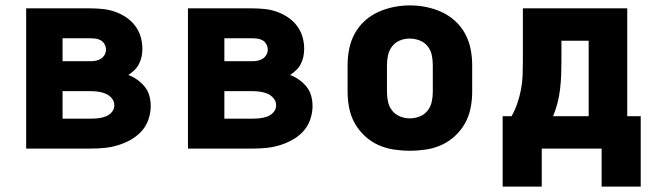

<svg xmlns="http://www.w3.org/2000/svg" viewBox="-20 -551 2440 712"><path d="M77 0V-520H316Q339 -520 362 -517.5Q385 -515 406.5 -507.5Q428 -500 447.5 -487Q467 -474 481 -455.5Q495 -437 501.5 -415Q508 -393 508 -370Q508 -355 505 -341Q502 -327 495.5 -314Q489 -301 478.5 -291Q468 -281 456 -273Q474 -266 489.5 -255Q505 -244 517 -229Q529 -214 534 -195.5Q539 -177 539 -158Q539 -133 530.5 -108Q522 -83 504.5 -64Q487 -45 464.5 -32.5Q442 -20 417.5 -12.5Q393 -5 367.5 -2.5Q342 0 316 0ZM212 -324H316Q326 -324 336 -326Q346 -328 354.5 -333.5Q363 -339 368 -348Q373 -357 373 -367Q373 -377 368 -386.5Q363 -396 354.5 -401Q346 -406 336 -407.5Q326 -409 316 -409H212ZM212 -111H316Q330 -111 344 -112.5Q358 -114 371.5 -119Q385 -124 394.5 -135Q404 -146 404 -161Q404 -175 394.5 -186.5Q385 -198 372 -203.5Q359 -209 344.5 -211Q330 -213 316 -213H212Z M677 0V-520H916Q939 -520 962 -517.5Q985 -515 1006.5 -507.5Q1028 -500 1047.5 -487Q1067 -474 1081 -455.5Q1095 -437 1101.5 -415Q1108 -393 1108 -370Q1108 -355 1105 -341Q1102 -327 1095.5 -314Q1089 -301 1078.5 -291Q1068 -281 1056 -273Q1074 -266 1089.5 -255Q1105 -244 1117 -229Q1129 -214 1134 -195.5Q1139 -177 1139 -158Q1139 -133 1130.5 -108Q1122 -83 1104.5 -64Q1087 -45 1064.5 -32.5Q1042 -20 1017.5 -12.5Q993 -5 967.5 -2.5Q942 0 916 0ZM812 -324H916Q926 -324 936 -326Q946 -328 954.5 -333.5Q963 -339 968 -348Q973 -357 973 -367Q973 -377 968 -386.5Q963 -396 954.5 -401Q946 -406 936 -407.5Q926 -409 916 -409H812ZM812 -111H916Q930 -111 944 -112.5Q958 -114 971.5 -119Q985 -124 994.5 -135Q1004 -146 1004 -161Q1004 -175 994.5 -186.5Q985 -198 972 -203.5Q959 -209 944.5 -211Q930 -213 916 -213H812Z M1500 8Q1470 8 1440 3.5Q1410 -1 1382.5 -13.5Q1355 -26 1332.5 -47Q1310 -68 1295.5 -94Q1281 -120 1275 -150Q1269 -180 1269 -210V-310Q1269 -340 1275 -370Q1281 -400 1295.5 -426.5Q1310 -453 1332.5 -473.5Q1355 -494 1382.5 -506.5Q1410 -519 1440 -525Q1470 -531 1500 -531Q1530 -531 1560 -525Q1590 -519 1617.5 -506.5Q1645 -494 1667.5 -473.5Q1690 -453 1704.5 -426.5Q1719 -400 1725 -370Q1731 -340 1731 -310V-210Q1731 -180 1725 -150Q1719 -120 1704.5 -94Q1690 -68 1667.5 -47Q1645 -26 1617.5 -13.5Q1590 -1 1560 3.5Q1530 8 1500 8ZM1500 -112Q1518 -112 1536 -119Q1554 -126 1565.5 -140.5Q1577 -155 1581 -173.5Q1585 -192 1585 -210V-310Q1585 -329 1581 -347.5Q1577 -366 1565 -380.5Q1553 -395 1535 -401.5Q1517 -408 1499 -408Q1480 -408 1463 -401Q1446 -394 1434.5 -379.5Q1423 -365 1419 -346.5Q1415 -328 1415 -310V-210Q1415 -192 1419 -173.5Q1423 -155 1434.5 -140.5Q1446 -126 1464 -119Q1482 -112 1500 -112Z M1844 141V-120H1877Q1890 -143 1898.5 -168Q1907 -193 1912 -219Q1917 -245 1918 -271.5Q1919 -298 1919 -325V-520H2306V-120H2356V141H2211V0H1989V141ZM2031 -120H2163V-400H2062V-325Q2062 -299 2061 -273Q2060 -247 2057 -221Q2054 -195 2047.5 -169.5Q2041 -144 2031 -120Z"/></svg>

Font: Iosevka Custom Heavy Extended
Style: Regular
Weight: 900
Width: 7
Monospace: yes
Designer: Belleve Invis
Foundry: Belleve Invis
Version: Version 11.2.4; ttfautohint (v1.8.4)